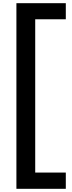

<svg xmlns="http://www.w3.org/2000/svg" viewBox="-20 -982 452 1205"><path d="M171 -962H393V-861H171ZM83 -962H201V203H83ZM171 101H393V203H171Z"/></svg>

Font: Matangi
Style: Bold
Weight: 700
Designer: Prashant Pant
Foundry: The Graphic Ant
Version: Version 3.002